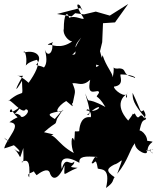

<svg xmlns="http://www.w3.org/2000/svg" viewBox="-35 -860 786 960"><path d="M239 -265C201 -288 197 -293 284 -307C227 -285 254 -331 296 -355C354 -306 314 -341 329 -345C340 -405 347 -396 327 -444C357 -447 376 -425 416 -461C394 -360 461 -425 460 -396C438 -360 447 -401 492 -325C382 -386 419 -328 391 -393C416 -312 420 -282 400 -285C492 -369 470 -289 397 -308C405 -326 425 -295 419 -274C375 -280 363 -239 361 -204C329 -198 344 -221 336 -157C321 -199 317 -128 334 -95C244 -142 236 -215 185 -171C228 -193 264 -180 185 -199C256 -261 238 -227 250 -266L280 -313ZM368 -825C370 -836 321 -865 384 -768C378 -758 343 -785 311 -771C300 -809 284 -787 284 -716C277 -688 307 -654 326 -653C266 -610 220 -640 213 -636C181 -632 250 -659 225 -642C235 -605 205 -566 189 -612C219 -504 151 -524 201 -513C165 -537 159 -527 146 -536C183 -575 146 -614 84 -597C82 -621 105 -579 94 -532C94 -532 103 -549 149 -561C168 -544 140 -490 108 -446C50 -500 25 -477 80 -481C41 -418 33 -384 75 -456C77 -354 91 -427 6 -354C12 -377 77 -281 94 -314C127 -308 74 -257 67 -282C31 -311 18 -256 75 -333C6 -277 9 -306 21 -315C59 -247 71 -295 12 -249C83 -243 -3 -169 -14 -118C42 -133 45 -146 100 -142C72 -183 31 -118 -15 -172C91 -96 68 -89 36 -115C82 -73 50 -39 93 -150C68 -149 96 -34 72 -50C101 -64 117 -60 111 27C90 -6 149 16 145 -32C120 -7 143 7 148 16C165 3 201 -22 213 1C225 44 258 41 288 -34C286 34 276 9 353 -21C290 -25 340 -28 336 -52C314 -27 294 -85 274 -15C260 -75 300 -82 362 -46C358 -79 391 -80 453 -75C441 -67 446 -93 423 -45C438 -33 443 -84 454 -17C471 -11 519 -23 495 80C538 49 525 43 538 26C492 -5 500 -18 536 -37C576 -48 589 -97 551 9C607 -59 614 -115 640 -144C636 -106 716 -73 697 -110C734 -106 736 -73 714 -112C735 -106 742 -120 702 -104C704 -158 759 -148 701 -156C700 -197 644 -231 659 -186C674 -277 685 -251 696 -266C628 -343 628 -367 628 -396C675 -297 663 -296 683 -309C707 -269 676 -279 691 -260C660 -319 665 -239 639 -293C603 -271 656 -322 606 -257C532 -339 586 -384 599 -389C606 -368 584 -360 603 -399C596 -361 530 -414 535 -427C593 -434 559 -486 569 -488C649 -487 648 -461 632 -474C570 -488 604 -516 561 -518C511 -510 545 -557 529 -474C525 -501 497 -525 478 -584C457 -521 466 -535 445 -525C451 -583 451 -578 395 -566C411 -598 408 -610 326 -585C376 -633 310 -603 371 -672C319 -595 361 -632 330 -559C356 -537 335 -494 372 -573C400 -538 447 -471 399 -553L487 -523L465 -604L476 -649L480 -744L540 -748L606 -840L514 -782L444 -802L385 -788L341 -794L323 -778L250 -790L366 -820L378 -807Z"/></svg>

Font: Hussar Lance
Style: ExBd
Weight: 700
Foundry: Cannot Into Space Fonts, PlusOne Fonts
Version: Version 2.270